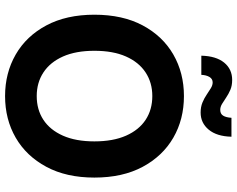

<svg xmlns="http://www.w3.org/2000/svg" viewBox="-114 -866 990 803"><g transform="rotate(90 381.5 -464.0)"><path d="M381.3 10.3Q284.7 10.3 207.5 -34.2Q130.4 -78.6 85.7 -162.4Q41 -246.1 41 -363.3Q41 -481.4 85.7 -565.2Q130.4 -648.9 207.5 -693.4Q284.7 -737.8 381.3 -737.8Q478.5 -737.8 555.4 -693.4Q632.3 -648.9 677.2 -565.2Q722.2 -481.4 722.2 -363.3Q722.2 -246.1 677.2 -162.4Q632.3 -78.6 555.4 -34.2Q478.5 10.3 381.3 10.3ZM381.3 -122.1Q438 -122.1 480.5 -149.9Q522.9 -177.7 546.9 -231.7Q570.8 -285.6 570.8 -363.3Q570.8 -441.4 546.9 -495.6Q522.9 -549.8 480.5 -577.6Q438 -605.5 381.3 -605.5Q325.2 -605.5 282.5 -577.4Q239.7 -549.3 215.8 -495.4Q191.9 -441.4 191.9 -363.3Q191.9 -285.6 215.8 -231.9Q239.7 -178.2 282.5 -150.1Q325.2 -122.1 381.3 -122.1ZM450.2 -807.6Q426.8 -807.6 408.4 -815.2Q390.1 -822.8 375.5 -832.8Q360.8 -842.8 348.4 -850.3Q335.9 -857.9 324.2 -857.9Q309.6 -857.9 301.5 -844.7Q293.5 -831.5 292.5 -810.5H212.4Q213.9 -872.1 241.2 -905.8Q268.6 -939.5 314 -939.5Q337.4 -939.5 355.2 -931.9Q373 -924.3 387.5 -914.3Q401.9 -904.3 414.3 -897Q426.8 -889.6 439 -889.6Q455.6 -889.6 463.1 -901.6Q470.7 -913.6 472.2 -936.5H551.3Q549.8 -875 521.7 -841.3Q493.7 -807.6 450.2 -807.6Z"/></g></svg>

Font: Inter 20pt
Style: Bold
Weight: 700
Version: Version 4.001;git-66647c0bb